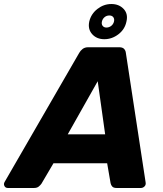

<svg xmlns="http://www.w3.org/2000/svg" viewBox="-70 -935 811 955"><path d="M-31 0Q-43 0 -48 -10Q-53 -20 -47 -30L324 -672Q330 -683 341 -691.5Q352 -700 369 -700H523Q540 -700 547.5 -691.5Q555 -683 556 -672L654 -30Q657 -16 649 -8Q641 0 631 0H510Q495 0 488.5 -7Q482 -14 480 -24L463 -123H196L136 -21Q131 -14 122.5 -7Q114 0 99 0ZM267 -267H453L416 -531ZM449 -740Q411 -740 388.5 -765Q366 -790 374 -828Q383 -866 414.5 -890.5Q446 -915 484 -915Q522 -915 545 -890.5Q568 -866 559 -828Q551 -789 519 -764.5Q487 -740 449 -740ZM459 -798Q473 -798 483.5 -806.5Q494 -815 497 -828Q500 -841 493.5 -849.5Q487 -858 474 -858Q460 -858 450 -849.5Q440 -841 437 -828Q434 -815 440.5 -806.5Q447 -798 459 -798Z"/></svg>

Font: Rubik Light
Style: Bold Italic
Weight: 700
Italic angle: -12°
Version: Version 2.104